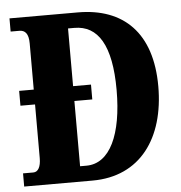

<svg xmlns="http://www.w3.org/2000/svg" viewBox="-52 -763 767 812"><g transform="rotate(-5 332.0 -357.0)"><path d="M18 0H308C512 0 620 -154 620 -373C620 -600 502 -714 308 -714H18V-658H55C79 -658 94 -643 94 -601V-405H32V-342H94V-114C94 -77 82 -56 62 -56H18ZM288 -65H261V-342H337V-405H261V-650H288C388 -650 443 -563 443 -373C443 -184 388 -65 288 -65Z"/></g></svg>

Font: Noto Serif Georgian ExtraCondensed Black
Style: Regular
Weight: 900
Width: 2
Designer: Monotype Design Team, Akaki Razmadze
Foundry: Google LLC
Version: Version 2.003